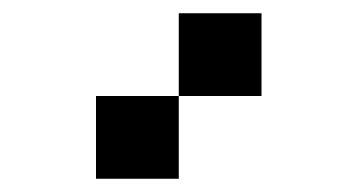

<svg xmlns="http://www.w3.org/2000/svg" viewBox="-20 105 540 290"><path d="M375 125V250H250V125ZM250 250V375H125V250Z"/></svg>

Font: Bytesized
Style: Regular
Weight: 400
Monospace: yes
Designer: baltdev
Version: Version 1.000